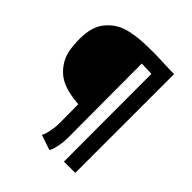

<svg xmlns="http://www.w3.org/2000/svg" viewBox="-187 -762 892 892"><g transform="rotate(45 259.0 -316.5)"><path d="M368.7 -508.3V-570.8Q360.4 -570.8 338.9 -571.8Q317.4 -572.8 303.2 -573.2Q303.2 -519.5 303.5 -420.9Q303.7 -322.3 304 -241.7Q304.2 -161.1 304.7 -89.8Q304.7 -59.6 299.6 -33.4Q294.4 -7.3 289.1 3.9L284.2 14.6L209 -10.7Q211.4 -14.2 214.6 -21.2Q217.8 -28.3 223.4 -54.4Q229 -80.6 229 -111.8L228 -231Q163.1 -235.4 120.6 -253.9Q78.1 -272.5 50.3 -313Q30.3 -342.3 23.9 -375.7Q17.6 -409.2 17.6 -451.2Q17.6 -529.8 53.2 -573.2Q73.7 -598.1 99.4 -613.8Q125 -629.4 158.9 -636.7Q192.9 -644 224.1 -646.2Q255.4 -648.4 302.7 -648.4Q335.9 -648.4 376 -646.5Q416 -644.5 443.8 -644.5V4.4L369.6 4.9Q369.6 -70.3 369.1 -231.7Q368.7 -393.1 368.7 -508.3Z"/></g></svg>

Font: FantasqueSansM Nerd Font
Style: Regular
Weight: 400
Monospace: yes
Designer: Jany Belluz
Version: Version 1.8.0 ; ttfautohint (v1.8.2);Nerd Fonts 3.4.0